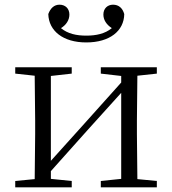

<svg xmlns="http://www.w3.org/2000/svg" viewBox="-20 -799 735 819"><path d="M348 -618C448 -618 509 -667 510 -739C503 -764 487 -779 462 -779C439 -779 421 -763 421 -737C421 -714 434 -694 457 -679C428 -655 390 -647 348 -647C306 -647 269 -655 240 -679C263 -693 276 -714 276 -737C276 -763 258 -779 234 -779C211 -779 195 -764 186 -739C188 -667 249 -618 348 -618ZM410 -485 497 -475V-447L333 -264L197 -113V-475L286 -485V-512H45V-485L128 -476L130 -285V-227L128 -35L45 -27V0H286V-27L197 -36V-69L357 -248L497 -403V-36L410 -27V0H649V-27L566 -35L564 -227V-285L566 -476L649 -485V-512H410Z"/></svg>

Font: Noto Serif CJK KR Light
Style: Regular
Weight: 300
Designer: Ryoko NISHIZUKA 西塚涼子 (kana & ideographs); Frank Grießhammer (Latin, Greek & Cyrillic); Wenlong ZHANG 张文龙 (bopomofo); San
Foundry: Adobe
Version: Version 2.001;hotconv 1.1.0;makeotfexe 2.6.0